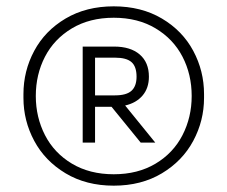

<svg xmlns="http://www.w3.org/2000/svg" viewBox="-20 -769 718 606"><path d="M54 -460V-472Q54 -545 88 -608.5Q122 -672 187 -710.5Q252 -749 339 -749Q426 -749 491 -710.5Q556 -672 590 -608.5Q624 -545 624 -472V-460Q624 -388 590 -324.5Q556 -261 491 -222Q426 -183 339 -183Q252 -183 187 -222Q122 -261 88 -324.5Q54 -388 54 -460ZM585 -466Q585 -534 556 -590Q527 -646 471 -679.5Q415 -713 339 -713Q263 -713 207 -679.5Q151 -646 122 -590Q93 -534 93 -466Q93 -399 122 -342.5Q151 -286 207 -252.5Q263 -219 339 -219Q415 -219 471 -252.5Q527 -286 556 -342.5Q585 -399 585 -466ZM241 -622H340Q392 -622 421 -597Q450 -572 450 -527Q450 -491 430 -467.5Q410 -444 375 -436L470 -319H424L332 -432H280V-319H241ZM343 -468Q379 -468 395 -482.5Q411 -497 411 -527Q411 -559 395 -573Q379 -587 343 -587H280V-468Z"/></svg>

Font: Sora-SIA ExtraLight
Style: Regular
Weight: 200
Designer: Jonathan Barnbrook, Julián Moncada
Foundry: Barnbrook Fonts
Version: Version 2.000